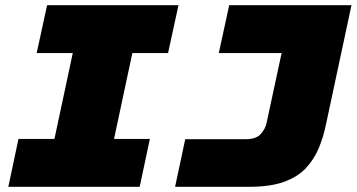

<svg xmlns="http://www.w3.org/2000/svg" viewBox="-20 -718 1371 738"><path d="M150 0 299 -698H528L379 0ZM161 -698H666L626 -514H121ZM51 -184H556L517 0H12ZM653 0 692 -183H925Q964 -183 982 -202.5Q1000 -222 1005 -247L1102 -698H1331L1233 -240Q1223 -191 1205 -148Q1187 -105 1155.5 -71.5Q1124 -38 1071.5 -19Q1019 0 939 0ZM861 -698H1316L1276 -514H821Z"/></svg>

Font: Azeret Mono Thin Black
Style: Italic
Weight: 900
Italic angle: -12°
Version: Version 1.002